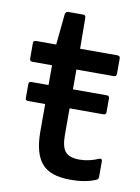

<svg xmlns="http://www.w3.org/2000/svg" viewBox="-75 -672 538 736"><g transform="rotate(10 194.0 -304.0)"><path d="M250 12Q170 12 137.5 -27.5Q105 -67 105 -149V-257H38Q28 -257 28 -267V-321Q28 -331 38 -331H105V-408H29Q18 -408 18 -419V-479Q18 -489 29 -489H107L119 -609Q121 -620 131 -620H189Q199 -620 199 -609L200 -489H345Q356 -489 356 -479V-419Q356 -408 345 -408H200V-331H331Q342 -331 342 -321V-267Q342 -257 331 -257H200V-153Q200 -107 216 -88.5Q232 -70 270 -70Q290 -70 309.5 -74.5Q329 -79 344 -86Q357 -91 357 -78V-17Q357 -8 348 -5Q330 3 305.5 7.5Q281 12 250 12Z"/></g></svg>

Font: Sofia Sans Medium
Style: Regular
Weight: 500
Designer: Botio Nikoltchev, Ani Petrova
Foundry: lettersoup
Version: Version 4.101; ttfautohint (v1.8.4.7-5d5b)